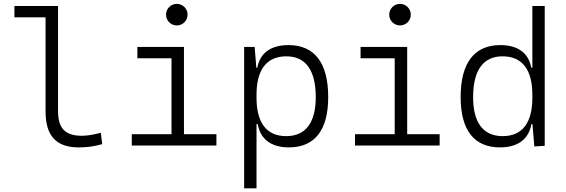

<svg xmlns="http://www.w3.org/2000/svg" viewBox="-20 -764 2970 1008"><path d="M393.1 9.8C437.5 9.8 474.1 4.9 516.6 -7.3L509.3 -66.9C467.8 -56.2 437.5 -51.3 409.2 -51.3C319.8 -51.3 284.7 -92.8 284.7 -180.7V-732.4H55.7V-672.9H219.2V-179.2C219.2 -50.8 274.9 9.8 393.1 9.8Z M671.9 0H1116.2V-59.6H945.8V-517.6H701.2V-458H880.4V-59.6H671.9ZM908.2 -630.4C939.5 -630.4 964.8 -655.8 964.8 -687C964.8 -718.3 939.5 -743.7 908.2 -743.7C877 -743.7 851.6 -718.3 851.6 -687C851.6 -655.8 877 -630.4 908.2 -630.4Z M1261.7 224.6H1326.7V-112.8H1333C1346.2 -36.6 1399.9 9.8 1496.6 9.8C1632.3 9.8 1703.1 -80.6 1703.1 -253.9C1703.1 -433.6 1631.8 -527.3 1494.6 -527.3C1402.3 -527.3 1344.7 -485.8 1331.1 -408.7H1325.7L1316.9 -517.6H1261.7ZM1326.7 -251V-266.1C1326.7 -398.9 1380.4 -468.3 1482.9 -468.3C1585 -468.3 1637.7 -395 1637.7 -253.9C1637.7 -119.6 1584.5 -49.3 1482.4 -49.3C1379.9 -49.3 1326.7 -118.7 1326.7 -251Z M1843.8 0H2288.1V-59.6H2117.7V-517.6H1873V-458H2052.2V-59.6H1843.8ZM2080.1 -630.4C2111.3 -630.4 2136.7 -655.8 2136.7 -687C2136.7 -718.3 2111.3 -743.7 2080.1 -743.7C2048.8 -743.7 2023.4 -718.3 2023.4 -687C2023.4 -655.8 2048.8 -630.4 2080.1 -630.4Z M2605 9.8C2702.6 9.8 2756.8 -36.6 2770 -112.8H2775.4L2785.2 4.9L2839.8 1.5V-732.4H2774.9V-408.7H2769C2755.4 -485.8 2698.2 -527.3 2606.9 -527.3C2469.7 -527.3 2398.4 -433.6 2398.4 -253.9C2398.4 -80.6 2469.2 9.8 2605 9.8ZM2774.9 -251C2774.9 -118.7 2721.7 -49.3 2619.1 -49.3C2517.1 -49.3 2463.9 -119.6 2463.9 -253.9C2463.9 -395 2516.6 -468.3 2618.7 -468.3C2721.2 -468.3 2774.9 -398.9 2774.9 -266.1Z"/></svg>

Font: Cascadia Mono Light
Style: Regular
Weight: 300
Monospace: yes
Designer: Aaron Bell
Foundry: Saja Typeworks
Version: Version 2404.023